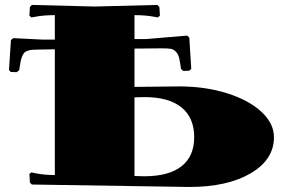

<svg xmlns="http://www.w3.org/2000/svg" viewBox="-20 -741 1140 771"><path d="M200.2 -680.2Q155.8 -680.2 122.1 -673.8L106 -670.9L98.1 -678.2L100.1 -712.9L107.9 -721.2L359.9 -714.8L611.8 -721.2L620.1 -712.9L622.1 -678.2L613.8 -670.9L598.1 -673.8Q564.5 -680.2 520 -680.2V-584H564.9L731.9 -598.1L740.2 -589.8L748 -464.8L740.2 -457Q725.6 -456.1 715.8 -456.1L707 -463.9Q702.6 -495.1 699 -509.8Q695.3 -524.4 685.8 -533.9Q676.3 -543.5 664.3 -545.2Q652.3 -546.9 627 -546.9L520 -545.9V-392.1L700.2 -394Q803.7 -394 891.1 -366.7Q978.5 -339.4 1029.3 -292.5Q1080.1 -245.6 1080.1 -189.9Q1080.1 -100.1 986.8 -45.2Q893.6 9.8 740.2 9.8L107.9 0L100.1 -7.8L98.1 -43L106 -48.8L124 -44.9Q160.2 -38.1 200.2 -38.1V-543L136.2 -542Q118.7 -541.5 109.4 -541Q100.1 -540.5 90.8 -537.1Q81.5 -533.7 77.4 -529.3Q73.2 -524.9 68.8 -514.4Q64.5 -503.9 62.3 -491.9Q60.1 -480 57.1 -459L46.9 -451.2L22.9 -452.1L16.1 -460L23.9 -580.1L33.2 -587.9Q96.7 -585 149.9 -582H200.2ZM520 -34.2 560.1 -33.2Q657.7 -33.2 708.7 -73.2Q759.8 -113.3 759.8 -189.9Q759.8 -268.6 708.7 -309.8Q657.7 -351.1 560.1 -351.1L520 -350.1Z"/></svg>

Font: Yokawerad
Style: Regular
Weight: 500
Designer: gluk
Foundry: gluk
Version: Version 0.79